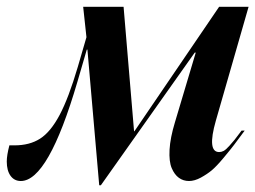

<svg xmlns="http://www.w3.org/2000/svg" viewBox="-49 -528 762 573"><path d="M13.2 12.2Q-6.3 12.2 -17.6 -3.4Q-28.8 -19 -28.8 -45.9Q-28.8 -64.5 -21 -94.2H-5.9Q39.6 -94.2 70.8 -114.3Q102.1 -134.3 128.9 -184.8Q155.8 -235.4 183.1 -328.1L209 -417L199.2 -507.8H319.8L351.1 -136.2H352.1L605 -507.8H692.9L595.2 -168Q568.4 -74.2 605 -74.2Q611.8 -74.2 618.4 -77.6Q625 -81.1 635.3 -92.5Q645.5 -104 650.9 -110.6Q656.2 -117.2 671.9 -138.2H681.2Q659.2 -108.4 649.4 -95.5Q639.6 -82.5 618.4 -57.1Q597.2 -31.7 583.3 -20Q569.3 -8.3 550.5 2Q531.7 12.2 515.1 12.2Q498 12.2 484.9 2.7Q471.7 -6.8 463.4 -26.4Q455.1 -45.9 457 -81.3Q459 -116.7 473.1 -163.1L535.2 -371.1H532.2L252 24.9H247.1L211.9 -379.9H210L182.1 -284.2Q95.2 12.2 13.2 12.2Z"/></svg>

Font: Nyght Serif Medium Italic
Style: Regular
Weight: 500
Italic angle: -16°
Designer: Maksym Kobuzan
Version: Version 0.410;Glyphs 3.1.2 (3151)